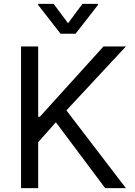

<svg xmlns="http://www.w3.org/2000/svg" viewBox="-20 -966 692 986"><path d="M176.1 -727.3V-366.5H184.7L511.4 -727.3H626.4L321 -399.1L626.4 0H519.9L267 -338.1L176.1 -235.8V0H88.1V-727.3ZM255.7 -946 329.5 -846.6 403.4 -946H483V-940.3L367.9 -792.6H291.2L176.1 -940.3V-946Z"/></svg>

Font: Inter P
Style: Regular
Weight: 400
Designer: Rasmus Andersson
Foundry: rsms
Version: Version 3.018;git-588b23468